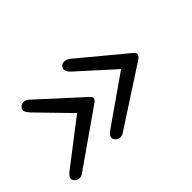

<svg xmlns="http://www.w3.org/2000/svg" viewBox="-71 -720 849 849"><g transform="rotate(-45 353.0 -296.0)"><path d="M323.5 -276.5 66 -96.5Q55.5 -89.5 45.2 -89.5Q35 -89.5 27.5 -94.8Q20 -100 16.5 -108Q13 -118 18.8 -126.5Q24.5 -135 42 -148.5L240.5 -301L97 -448.5Q86 -460 81.2 -470.8Q76.5 -481.5 83.5 -491Q89 -498.5 97.2 -501.5Q105.5 -504.5 115.2 -502.2Q125 -500 134.5 -491L320.5 -321Q330.5 -311.5 335.5 -306.5Q340.5 -301.5 339.5 -297Q338.5 -289 333 -284Q327.5 -279 323.5 -276.5ZM598.5 -276.5 321.5 -96.5Q310 -89 299.5 -89.5Q289 -90 281.8 -95.8Q274.5 -101.5 271.5 -109Q268.5 -117.5 273.2 -126.5Q278 -135.5 297 -148.5L515.5 -301L352.5 -448.5Q340 -460 336 -471.2Q332 -482.5 339.5 -492Q345 -499.5 353 -501.8Q361 -504 370.8 -501.5Q380.5 -499 390 -491L595 -321Q603.5 -314 609 -308.2Q614.5 -302.5 614 -297Q613 -289 607.8 -284Q602.5 -279 598.5 -276.5Z"/></g></svg>

Font: Edu QLD Hand
Style: Regular
Weight: 400
Designer: Tina and Corey Anderson, Eben Sorkin
Foundry: Sorkin Type Co.
Version: Version 2.000